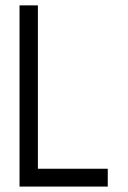

<svg xmlns="http://www.w3.org/2000/svg" viewBox="-20 -706 475 715"><path d="M381.3 -11.2H52.7V-686H121.1V-77.6H381.3Z"/></svg>

Font: Kawthoolei
Style: Regular
Weight: 400
Designer: Moe Zed
Foundry: Moe Zed
Version: Version 1.000;July 10, 2024;FontCreator 14.0.0.2901 32-bit